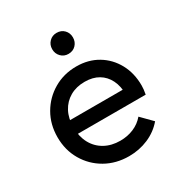

<svg xmlns="http://www.w3.org/2000/svg" viewBox="-161 -786 859 912"><g transform="rotate(-30 268.0 -330.0)"><path d="M285.8 10Q214.5 10 157.8 -22.2Q101 -54.5 68 -110.9Q35 -167.2 35 -237.8Q35 -308 67.4 -363.9Q99.8 -419.8 155.5 -452.4Q211.2 -485 279.8 -485Q345.5 -485 396 -454.9Q446.5 -424.8 475.4 -372Q504.2 -319.2 504.2 -251.5Q504.2 -241.5 503 -230Q501.8 -218.5 499 -204H98.2V-278.8H451.2L418.2 -250Q417.8 -297.8 401 -331.5Q384.2 -365.2 353.2 -383.6Q322.2 -402 278 -402Q231.5 -402 196.9 -381.9Q162.2 -361.8 143.1 -325.8Q124 -289.8 124 -240.5Q124 -190.8 144.1 -153.2Q164.2 -115.8 201 -95.1Q237.8 -74.5 286 -74.5Q325.8 -74.5 359.5 -88.8Q393.2 -103 416.8 -130.8L474.5 -72.2Q440.5 -32.2 391.1 -11.1Q341.8 10 285.8 10ZM278.8 -554.8Q254.5 -554.8 238.4 -571.5Q222.2 -588.2 222.2 -612.5Q222.2 -637 238.4 -653.5Q254.5 -670 278.8 -670Q304 -670 319.9 -653.5Q335.8 -637 335.8 -612.5Q335.8 -588.2 319.9 -571.5Q304 -554.8 278.8 -554.8Z"/></g></svg>

Font: Outfit Thin
Style: Regular
Weight: 100
Designer: Rodrigo Fuenzalida
Foundry: fragTYPE
Version: Version 1.100;gftools[0.9.27]